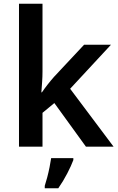

<svg xmlns="http://www.w3.org/2000/svg" viewBox="-20 -873 628 1021"><path d="M206 -492Q206 -466 204 -437Q202 -408 200 -382H203Q215 -400 233 -423Q251 -446 267 -464L427 -635H570L353 -401L584 -93H437L269 -325L206 -273V-93H81V-853H206ZM370 -22Q359 8 337.5 49.5Q316 91 290 128H218V115Q224 97 231 70.5Q238 44 243.5 16.5Q249 -11 252 -32H370Z"/></svg>

Font: Noto Sans Telugu UI SemiBold
Style: Regular
Weight: 600
Designer: Jelle Bosma - Monotype Design Team
Foundry: Monotype Imaging Inc.
Version: Version 2.005; ttfautohint (v1.8.4.7-5d5b)